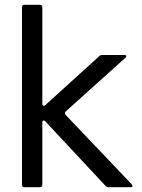

<svg xmlns="http://www.w3.org/2000/svg" viewBox="-20 -783 594 803"><path d="M82 0Q72 0 72 -10V-753Q72 -763 82 -763H147Q157 -763 157 -753V-349Q157 -343 161 -341Q165 -339 169 -343L395 -548Q400 -553 407 -553H500Q508 -553 508 -548Q508 -544 504 -541L255 -317Q248 -310 254 -303L531 -12Q534 -8 534 -5Q534 0 526 0H434Q427 0 422 -5L169 -276Q166 -279 162 -279Q157 -279 157 -271V-10Q157 0 147 0Z"/></svg>

Font: Open Sauce Two
Style: Regular
Weight: 400
Designer: Alfredo Marco Pradil
Foundry: Creative Sauce Fz LLC
Version: Version 1.477